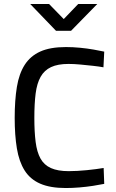

<svg xmlns="http://www.w3.org/2000/svg" viewBox="-20 -937 583 967"><path d="M311 10Q233 10 182.5 -12Q132 -34 104 -78.5Q76 -123 65 -189.5Q54 -256 54 -343Q54 -432 65 -499Q76 -566 104.5 -610.5Q133 -655 183 -677.5Q233 -700 312 -700Q347 -700 383 -696.5Q419 -693 450.5 -687.5Q482 -682 505 -677L501 -598Q480 -602 448.5 -605.5Q417 -609 384.5 -612Q352 -615 325 -615Q271 -615 237 -599Q203 -583 184.5 -550Q166 -517 159.5 -466Q153 -415 153 -343Q153 -273 159.5 -222Q166 -171 184 -138.5Q202 -106 236.5 -90.5Q271 -75 326 -75Q368 -75 417.5 -80Q467 -85 502 -91L505 -11Q481 -6 448.5 -1Q416 4 380.5 7Q345 10 311 10ZM262 -782 132 -917H227L301 -841L374 -917H470L338 -782Z"/></svg>

Font: Cairo Play SemiBold
Style: Regular
Weight: 600
Designer: Mohamed Gaber, Accademia di Belle Arti di Urbino
Foundry: Kief Type Foundry, Accademia di Belle Arti di Urbino
Version: Version 3.130;gftools[0.9.24]